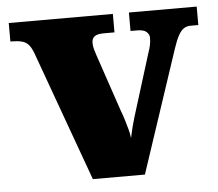

<svg xmlns="http://www.w3.org/2000/svg" viewBox="-44 -584 716 632"><g transform="rotate(-5 314.0 -268.0)"><path d="M82 -431Q75 -449 66.5 -458.5Q58 -468 44 -471.5Q30 -475 7 -475V-536H351V-475H316Q294 -475 285 -468Q276 -461 276 -447Q276 -436 279 -425.5Q282 -415 285 -406L349 -217Q356 -199 360.5 -183.5Q365 -168 369 -154Q373 -140 375 -124Q379 -143 383.5 -160.5Q388 -178 392 -191L456 -397Q461 -411 463.5 -422.5Q466 -434 466 -448Q466 -458 457 -466.5Q448 -475 425 -475H404V-536H628V-475H602Q590 -475 580.5 -469Q571 -463 562.5 -448Q554 -433 545 -406L410 0H238Z"/></g></svg>

Font: Noto Serif Bengali Black
Style: Regular
Weight: 900
Version: Version 2.003